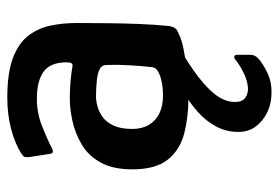

<svg xmlns="http://www.w3.org/2000/svg" viewBox="-136 -380 746 513"><g transform="rotate(-90 236.5 -124.0)"><path d="M231 7Q181 7 137 -4Q93 -15 66.5 -47.5Q40 -80 40 -143Q40 -195 58.5 -228Q77 -261 107 -278.5Q137 -296 169.5 -303Q202 -310 229 -310Q253 -310 275.5 -308Q298 -306 315 -303Q326 -300 326 -318Q326 -362 301 -380Q276 -398 229 -398Q191 -398 156.5 -384.5Q122 -371 99 -359Q89 -354 85.5 -355.5Q82 -357 81 -366L73 -417Q72 -427 73.5 -431Q75 -435 83 -440Q108 -456 147 -466.5Q186 -477 231 -477Q298 -477 337.5 -462Q377 -447 397 -421Q417 -395 424 -362Q431 -329 431 -293Q431 -248 430.5 -207Q430 -166 428.5 -126Q427 -86 423 -45Q421 -34 417 -28.5Q413 -23 400 -18Q386 -11 363.5 -6.5Q341 -2 316 1Q291 4 268.5 5.5Q246 7 231 7ZM237 -61Q246 -61 258 -62Q270 -63 282.5 -66.5Q295 -70 303.5 -75.5Q312 -81 313 -90Q316 -116 318 -148.5Q320 -181 319 -210Q319 -225 308 -230Q297 -236 275.5 -238Q254 -240 235 -240Q223 -240 208 -236Q193 -232 179.5 -222Q166 -212 157 -193Q148 -174 148 -143Q148 -117 159 -98.5Q170 -80 190 -70.5Q210 -61 237 -61ZM246 229Q202 229 171 204Q140 179 140 141Q140 108 154.5 81Q169 54 193.5 32Q218 10 247 -6Q256 -11 266 -14.5Q276 -18 288 -18H343Q349 -18 350 -14.5Q351 -11 345 -6Q298 23 270.5 47Q243 71 231.5 91Q220 111 220 131Q220 151 231.5 159Q243 167 258 166Q275 165 295.5 155.5Q316 146 331 134Q336 129 341 129.5Q346 130 346 137V173Q346 187 330 199Q312 212 292 220.5Q272 229 246 229Z"/></g></svg>

Font: Glory SemiBold
Style: Regular
Weight: 600
Designer: Robert Leuschke
Foundry: Robert Leuschke
Version: Version 1.011